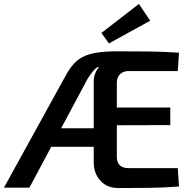

<svg xmlns="http://www.w3.org/2000/svg" viewBox="-26 -951 971 973"><path d="M570 -691Q663 -691 735 -690Q807 -689 881 -684L875 -591H626Q599 -591 582.5 -575Q566 -559 566 -531V-157Q566 -128 581 -113.5Q596 -99 626 -99H875L881 -6Q807 0 729 1Q651 2 574 2Q517 2 483 -35Q449 -72 449 -129V-541Q449 -560 457 -580Q465 -600 476 -610H466Q455 -602 442.5 -586.5Q430 -571 418 -552L123 0H-6L307 -568Q326 -603 347.5 -627Q369 -651 398.5 -665Q428 -679 470 -685Q512 -691 570 -691ZM480 -301V-207H163L169 -301ZM461 -406H837V-317L461 -316ZM678 -931 735 -846 526 -731 488 -784Z"/></svg>

Font: Exo 2 SemiBold
Style: Regular
Weight: 600
Designer: Natanael Gama
Foundry: Natanael Gama
Version: Version 2.010